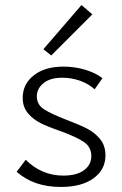

<svg xmlns="http://www.w3.org/2000/svg" viewBox="-20 -735 485 761"><path d="M152 -540 303 -715 346 -678 183 -515ZM218 -216Q171 -232 141 -247Q111 -262 90.5 -286.5Q70 -311 70 -347Q70 -402 114 -436.5Q158 -471 232 -471Q278 -471 319.5 -458Q361 -445 386 -425L355 -381Q331 -403 297 -415Q263 -427 227 -427Q179 -427 152.5 -405.5Q126 -384 126 -353Q126 -320 155 -301.5Q184 -283 244 -260Q294 -241 324.5 -225.5Q355 -210 376.5 -184Q398 -158 398 -119Q398 -63 351 -28.5Q304 6 221 6Q114 6 46 -54L82 -102Q111 -72 149 -55.5Q187 -39 231 -39Q284 -39 313 -60.5Q342 -82 342 -116Q342 -153 311.5 -173Q281 -193 218 -216Z"/></svg>

Font: Ysabeau SC Semilight
Style: Regular
Weight: 300
Designer: Christian Thalmann (Catharsis Fonts)
Version: Version 0.003